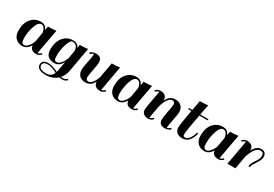

<svg xmlns="http://www.w3.org/2000/svg" viewBox="38 -1432 3587 2511"><g transform="rotate(30 1831.5 -176.5)"><path d="M491 -389 422 -11Q452 -14 472 -39L487 -27Q457 9 412 9Q324 9 316 -68Q272 9 204 9Q138 9 98.5 -31.5Q59 -72 59 -145Q59 -259 115 -324Q171 -389 260 -389Q333 -389 357 -320Q362 -350 368 -380Q402 -380 433 -382Q464 -384 478 -386ZM217 -14Q243 -14 267.5 -39.5Q292 -65 303 -86.5Q314 -108 321 -126Q323 -134 326 -150.5Q329 -167 335 -202.5Q341 -238 347 -270Q344 -308 326 -336Q308 -364 281 -364Q232 -364 202 -276.5Q172 -189 172 -94Q172 -49 183.5 -31.5Q195 -14 217 -14Z M521 102Q521 72 542.5 51.5Q564 31 610 31Q674 31 764 76L768 57L795 -90Q750 -7 679 -7Q543 -7 543 -141Q543 -253 599.5 -321Q656 -389 744 -389Q795 -389 823 -358Q831 -349 839 -331L848 -380Q882 -380 912.5 -382Q943 -384 956 -386L969 -389L903 -20Q888 58 843 106Q856 109 872 109Q890 109 905.5 102Q921 95 928 88L934 81L948 93Q924 127 872 127Q850 127 827 122Q759 184 653 184Q590 184 555.5 162.5Q521 141 521 102ZM696 -33Q724 -33 750 -60Q776 -87 787.5 -110.5Q799 -134 807 -156L828 -271V-278Q828 -292 825.5 -304.5Q823 -317 815.5 -333.5Q808 -350 789.5 -360Q771 -370 744 -370Q712 -370 684 -283Q656 -196 656 -110Q656 -64 665 -48.5Q674 -33 696 -33ZM649 164Q729 164 757 95Q755 94 743 88Q731 82 728.5 80.5Q726 79 715 74Q704 69 699 67.5Q694 66 683.5 62Q673 58 666 56.5Q659 55 649.5 53Q640 51 630 50.5Q620 50 610 50Q577 50 559.5 64Q542 78 542 100Q542 132 571 148Q600 164 649 164Z M1030 -117Q1030 -148 1049 -236.5Q1068 -325 1070 -369Q1058 -369 1045.5 -362Q1033 -355 1027 -348L1020 -341L1005 -353Q1007 -357 1012 -363Q1017 -369 1038.5 -379Q1060 -389 1089 -389Q1180 -389 1180 -307Q1180 -272 1162 -182Q1144 -92 1144 -64Q1144 -21 1185 -21Q1214 -21 1241.5 -55Q1269 -89 1289 -149L1331 -380Q1365 -380 1395.5 -382Q1426 -384 1439 -386L1452 -389L1385 -11Q1415 -14 1435 -39L1450 -27Q1420 9 1375 9Q1330 9 1305 -13Q1280 -35 1279 -75Q1237 9 1155 9Q1096 9 1063 -24.5Q1030 -58 1030 -117Z M1935 -389 1866 -11Q1896 -14 1916 -39L1931 -27Q1901 9 1856 9Q1768 9 1760 -68Q1716 9 1648 9Q1582 9 1542.5 -31.5Q1503 -72 1503 -145Q1503 -259 1559 -324Q1615 -389 1704 -389Q1777 -389 1801 -320Q1806 -350 1812 -380Q1846 -380 1877 -382Q1908 -384 1922 -386ZM1661 -14Q1687 -14 1711.5 -39.5Q1736 -65 1747 -86.5Q1758 -108 1765 -126Q1767 -134 1770 -150.5Q1773 -167 1779 -202.5Q1785 -238 1791 -270Q1788 -308 1770 -336Q1752 -364 1725 -364Q1676 -364 1646 -276.5Q1616 -189 1616 -94Q1616 -49 1627.5 -31.5Q1639 -14 1661 -14Z M2414 -263Q2414 -232 2395 -143.5Q2376 -55 2374 -11Q2386 -11 2398.5 -18Q2411 -25 2418 -32L2424 -39L2439 -27Q2437 -23 2432 -17Q2427 -11 2405.5 -1Q2384 9 2355 9Q2264 9 2264 -73Q2264 -108 2282 -198Q2300 -288 2300 -316Q2300 -359 2259 -359Q2226 -359 2195.5 -316Q2165 -273 2145 -198L2111 -11Q2142 -14 2162 -39L2177 -27Q2147 9 2102 9Q2057 9 2031.5 -14Q2006 -37 2006 -74Q2006 -88 2022 -184L2055 -369Q2025 -366 2005 -341L1990 -353Q2020 -389 2065 -389Q2111 -389 2136 -366Q2161 -343 2161 -301V-295Q2202 -389 2289 -389Q2348 -389 2381 -355.5Q2414 -322 2414 -263Z M2698 -537Q2684 -467 2667 -380H2791L2789 -362H2664Q2614 -104 2614 -51Q2614 -19 2645 -19Q2682 -19 2710 -62Q2738 -105 2750 -155L2768 -149Q2731 9 2615 9Q2567 9 2535 -17.5Q2503 -44 2503 -90Q2503 -139 2544 -362H2495L2497 -380H2548Q2552 -404 2561.5 -453.5Q2571 -503 2575 -528Q2609 -528 2640 -530Q2671 -532 2685 -534Z M3240 -389 3171 -11Q3201 -14 3221 -39L3236 -27Q3206 9 3161 9Q3073 9 3065 -68Q3021 9 2953 9Q2887 9 2847.5 -31.5Q2808 -72 2808 -145Q2808 -259 2864 -324Q2920 -389 3009 -389Q3082 -389 3106 -320Q3111 -350 3117 -380Q3151 -380 3182 -382Q3213 -384 3227 -386ZM2966 -14Q2992 -14 3016.5 -39.5Q3041 -65 3052 -86.5Q3063 -108 3070 -126Q3072 -134 3075 -150.5Q3078 -167 3084 -202.5Q3090 -238 3096 -270Q3093 -308 3075 -336Q3057 -364 3030 -364Q2981 -364 2951 -276.5Q2921 -189 2921 -94Q2921 -49 2932.5 -31.5Q2944 -14 2966 -14Z M3313 -341 3298 -353Q3328 -389 3373 -389Q3419 -389 3444 -366Q3469 -343 3469 -301V-295Q3514 -389 3586 -389Q3663 -389 3663 -309Q3663 -276 3641 -239Q3619 -202 3597 -168.5Q3575 -135 3575 -109H3551Q3551 -146 3594 -209Q3637 -272 3637 -305Q3637 -341 3623.5 -353.5Q3610 -366 3586 -366Q3557 -366 3531.5 -343Q3506 -320 3488.5 -285Q3471 -250 3464 -232Q3457 -214 3453 -200V-199L3417 0H3297L3363 -369Q3333 -366 3313 -341Z"/></g></svg>

Font: Sail
Style: Regular
Weight: 400
Designer: Miguel Hernandez
Foundry: Miguel Hernandez
Version: Version 1.002